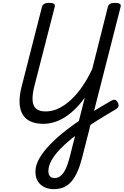

<svg xmlns="http://www.w3.org/2000/svg" viewBox="-20 -922 869 1349"><path d="M357 407Q321 407 292 393Q263 379 246 352Q229 325 229 284Q229 237 258 188Q287 139 335 90Q383 41 442 -5Q501 -51 562 -91Q598 -116 633.5 -138Q669 -160 702 -179.5Q735 -199 763 -215Q778 -223 788 -220.5Q798 -218 806 -204Q816 -187 812.5 -175Q809 -163 793 -154Q763 -136 727.5 -115Q692 -94 654.5 -70Q617 -46 581 -20Q531 14 484 51.5Q437 89 400 128Q363 167 341.5 205.5Q320 244 320 281Q320 304 331 316.5Q342 329 363 329Q388 329 407.5 312.5Q427 296 442 264Q457 232 469 185L576 -237Q547 -195 512.5 -160.5Q478 -126 440.5 -101.5Q403 -77 363.5 -64.5Q324 -52 284 -52Q233 -52 196.5 -68Q160 -84 140 -116.5Q120 -149 117.5 -197.5Q115 -246 131 -310L275 -874Q279 -888 291 -895Q303 -902 325 -902Q348 -902 358.5 -895Q369 -888 364 -872L221 -315Q206 -255 209 -215.5Q212 -176 234.5 -157.5Q257 -139 302 -139Q347 -139 392 -160.5Q437 -182 479.5 -221.5Q522 -261 559.5 -316Q597 -371 628 -437L738 -874Q742 -888 754 -895Q766 -902 788 -902Q811 -902 821.5 -895Q832 -888 827 -872L560 174Q546 232 527.5 276Q509 320 485.5 349Q462 378 430.5 392.5Q399 407 357 407Z"/></svg>

Font: Playwrite DE SAS
Style: Regular
Weight: 400
Designer: Veronika Burian, José Scaglione
Foundry: TypeTogether
Version: Version 1.002